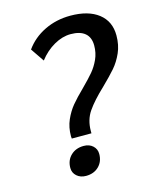

<svg xmlns="http://www.w3.org/2000/svg" viewBox="-109 -784 702 869"><g transform="rotate(-15 241.5 -349.5)"><path d="M166 -181Q166 -223 181 -257Q196 -291 217.5 -317Q239 -343 275 -378Q309 -412 328 -434.5Q347 -457 360.5 -486.5Q374 -516 374 -551Q374 -589 351 -608.5Q328 -628 284 -628Q245 -628 205.5 -605.5Q166 -583 136 -544L93 -607Q127 -655 182.5 -682Q238 -709 304 -709Q388 -709 435.5 -672Q483 -635 483 -569Q483 -524 467 -488Q451 -452 427.5 -425Q404 -398 365 -360Q312 -310 285.5 -271.5Q259 -233 259 -181V-170H167ZM126 -43Q126 -79 149.5 -101.5Q173 -124 210 -124Q236 -124 252.5 -109Q269 -94 269 -71Q269 -35 246 -12.5Q223 10 186 10Q160 10 143 -5Q126 -20 126 -43Z"/></g></svg>

Font: Sarabun Medium
Style: Italic
Weight: 500
Italic angle: -10°
Designer: Suppakit Chalermlarp | Katatrad Co.,Ltd.
Foundry: Cadson Demak Co.,Ltd.
Version: Version 1.000; ttfautohint (v1.6)